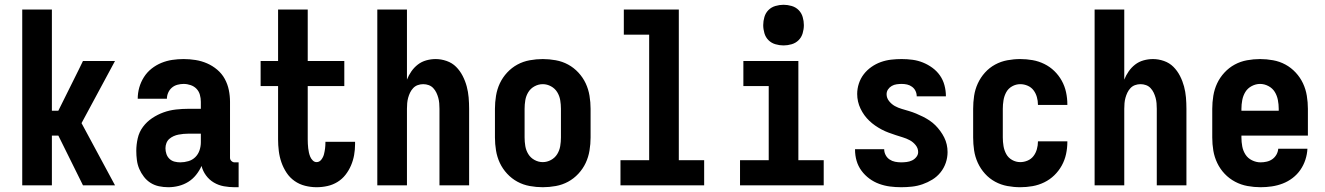

<svg xmlns="http://www.w3.org/2000/svg" viewBox="-20 -775 5540 803"><path d="M73 0V-735H197V-312H224L310 -485L327 -520H461L321 -260L461 0H327L224 -208H197V0Z M684 8Q664 8 645 4Q626 0 610 -10Q594 -20 582 -35.5Q570 -51 562.5 -68.5Q555 -86 552.5 -105.5Q550 -125 550 -144Q550 -170 556 -196.5Q562 -223 578 -244.5Q594 -266 616.5 -281Q639 -296 664 -305Q689 -314 716 -317Q743 -320 769 -320H820V-349Q820 -364 816 -378.5Q812 -393 802 -403.5Q792 -414 777.5 -419Q763 -424 748 -424Q735 -424 722 -420.5Q709 -417 699 -408.5Q689 -400 683.5 -387.5Q678 -375 678 -362H556Q556 -386 562.5 -409Q569 -432 582 -452.5Q595 -473 614 -488Q633 -503 655 -512Q677 -521 700.5 -524.5Q724 -528 748 -528Q773 -528 798 -524Q823 -520 846 -510Q869 -500 888.5 -483.5Q908 -467 920 -445Q932 -423 937 -398.5Q942 -374 942 -349V-115Q942 -107 948 -101.5Q954 -96 961 -96H978V8H961Q939 8 916.5 4Q894 0 874.5 -11.5Q855 -23 841.5 -41.5Q828 -60 823 -81Q814 -61 800 -43.5Q786 -26 767.5 -14.5Q749 -3 727.5 2.5Q706 8 684 8ZM734 -96Q751 -96 768 -101Q785 -106 797 -118Q809 -130 814.5 -146.5Q820 -163 820 -180V-216H769Q758 -216 747.5 -215Q737 -214 726.5 -212Q716 -210 706 -205.5Q696 -201 688 -194Q680 -187 676 -176.5Q672 -166 672 -155Q672 -143 676 -131Q680 -119 689 -110.5Q698 -102 710 -99Q722 -96 734 -96Z M1304 8Q1280 8 1256 2Q1232 -4 1212 -18Q1192 -32 1178.5 -52.5Q1165 -73 1157 -96Q1149 -119 1146 -143.5Q1143 -168 1143 -192V-415H1070V-520H1143V-735H1267V-520H1420V-415H1267V-192Q1267 -183 1267.5 -173.5Q1268 -164 1269 -155Q1270 -146 1272 -137Q1274 -128 1277.5 -119.5Q1281 -111 1288 -104Q1295 -97 1304 -97Q1316 -97 1324 -107.5Q1332 -118 1335 -130Q1338 -142 1339.5 -154Q1341 -166 1341 -178V-182H1465V-172Q1465 -149 1461 -126.5Q1457 -104 1448 -83Q1439 -62 1425 -44Q1411 -26 1391.5 -14Q1372 -2 1349.5 3Q1327 8 1304 8Z M1558 0V-735H1682V-442Q1689 -460 1700.5 -476.5Q1712 -493 1727.5 -505Q1743 -517 1762.5 -522.5Q1782 -528 1802 -528Q1825 -528 1848 -520Q1871 -512 1887.5 -495.5Q1904 -479 1915 -457.5Q1926 -436 1932 -413.5Q1938 -391 1940 -367.5Q1942 -344 1942 -320V0H1818V-320Q1818 -332 1817 -343.5Q1816 -355 1813 -366Q1810 -377 1805 -387.5Q1800 -398 1792 -406.5Q1784 -415 1773 -419Q1762 -423 1750 -423Q1738 -423 1727 -419Q1716 -415 1708 -406.5Q1700 -398 1695 -387.5Q1690 -377 1687 -366Q1684 -355 1683 -343.5Q1682 -332 1682 -320V0Z M2250 8Q2223 8 2195.5 3Q2168 -2 2144 -15Q2120 -28 2101 -48.5Q2082 -69 2070.5 -93.5Q2059 -118 2054.5 -145.5Q2050 -173 2050 -200V-320Q2050 -347 2054.5 -374.5Q2059 -402 2070.5 -426.5Q2082 -451 2101 -471.5Q2120 -492 2144 -505Q2168 -518 2195.5 -523Q2223 -528 2250 -528Q2277 -528 2304.5 -523Q2332 -518 2356 -505Q2380 -492 2399 -471.5Q2418 -451 2429.5 -426.5Q2441 -402 2445.5 -374.5Q2450 -347 2450 -320V-200Q2450 -173 2445.5 -145.5Q2441 -118 2429.5 -93.5Q2418 -69 2399 -48.5Q2380 -28 2356 -15Q2332 -2 2304.5 3Q2277 8 2250 8ZM2250 -97Q2268 -97 2284.5 -106Q2301 -115 2310.5 -130.5Q2320 -146 2323 -164Q2326 -182 2326 -200V-320Q2326 -338 2323 -356Q2320 -374 2310.5 -389.5Q2301 -405 2284.5 -414Q2268 -423 2250 -423Q2232 -423 2215.5 -414Q2199 -405 2189.5 -389.5Q2180 -374 2177 -356Q2174 -338 2174 -320V-200Q2174 -182 2177 -164Q2180 -146 2189.5 -130.5Q2199 -115 2215.5 -106Q2232 -97 2250 -97Z M2575 0V-105H2695V-630H2589V-735H2819V-105H2925V0Z M3075 0V-105H3195V-415H3089V-520H3319V-105H3425V0ZM3257 -585Q3240 -585 3223 -590Q3206 -595 3194 -607Q3182 -619 3177 -636Q3172 -653 3172 -670Q3172 -687 3177 -704Q3182 -721 3194 -733Q3206 -745 3223 -750Q3240 -755 3257 -755Q3274 -755 3291 -750Q3308 -745 3320 -733Q3332 -721 3337 -704Q3342 -687 3342 -670Q3342 -653 3337 -636Q3332 -619 3320 -607Q3308 -595 3291 -590Q3274 -585 3257 -585Z M3749 8Q3725 8 3702 5Q3679 2 3657 -6Q3635 -14 3616 -28Q3597 -42 3583 -61Q3569 -80 3562.5 -102.5Q3556 -125 3556 -149V-151H3678V-150Q3678 -138 3684 -126.5Q3690 -115 3700.5 -108Q3711 -101 3723.5 -98.5Q3736 -96 3749 -96Q3760 -96 3772 -97.5Q3784 -99 3794.5 -104Q3805 -109 3812.5 -118.5Q3820 -128 3820 -139Q3820 -155 3809.5 -168Q3799 -181 3785 -188.5Q3771 -196 3756 -200.5Q3741 -205 3726 -210Q3711 -215 3696 -220.5Q3681 -226 3667 -233.5Q3653 -241 3640 -250Q3627 -259 3615.5 -270Q3604 -281 3595 -293.5Q3586 -306 3579 -320.5Q3572 -335 3568.5 -350.5Q3565 -366 3565 -382Q3565 -404 3572 -425.5Q3579 -447 3592.5 -464.5Q3606 -482 3624.5 -495Q3643 -508 3664 -515.5Q3685 -523 3707 -525.5Q3729 -528 3751 -528Q3774 -528 3796.5 -525Q3819 -522 3840 -513.5Q3861 -505 3879.5 -491.5Q3898 -478 3911 -459.5Q3924 -441 3930 -418.5Q3936 -396 3936 -374V-372H3814Q3814 -384 3809 -394.5Q3804 -405 3794.5 -412Q3785 -419 3774 -421.5Q3763 -424 3751 -424Q3741 -424 3730 -422.5Q3719 -421 3709.5 -415.5Q3700 -410 3694 -401Q3688 -392 3688 -381Q3688 -365 3698.5 -352Q3709 -339 3722.5 -331.5Q3736 -324 3751.5 -319.5Q3767 -315 3782 -310.5Q3797 -306 3811.5 -300Q3826 -294 3840 -287Q3854 -280 3867.5 -271Q3881 -262 3892 -251Q3903 -240 3912.5 -227Q3922 -214 3929 -200Q3936 -186 3939.5 -170.5Q3943 -155 3943 -139Q3943 -116 3935.5 -94Q3928 -72 3913.5 -54Q3899 -36 3879.5 -24Q3860 -12 3838.5 -4.5Q3817 3 3794.5 5.5Q3772 8 3749 8Z M4247 8Q4220 8 4193 3Q4166 -2 4142 -15Q4118 -28 4099.5 -48.5Q4081 -69 4069.5 -94Q4058 -119 4054 -146Q4050 -173 4050 -200V-320Q4050 -347 4054 -374Q4058 -401 4069.5 -426Q4081 -451 4099.5 -471.5Q4118 -492 4142 -505Q4166 -518 4193 -523Q4220 -528 4247 -528Q4273 -528 4298.5 -523.5Q4324 -519 4347.5 -507.5Q4371 -496 4389.5 -478Q4408 -460 4420.5 -437.5Q4433 -415 4438.5 -389.5Q4444 -364 4444 -338V-336H4321V-337Q4321 -353 4316.5 -369Q4312 -385 4302.5 -397.5Q4293 -410 4278 -416.5Q4263 -423 4247 -423Q4229 -423 4213 -414Q4197 -405 4188.5 -389.5Q4180 -374 4177 -356Q4174 -338 4174 -320V-200Q4174 -182 4177 -164Q4180 -146 4188.5 -130.5Q4197 -115 4213 -106Q4229 -97 4247 -97Q4263 -97 4278 -103.5Q4293 -110 4302.5 -122.5Q4312 -135 4316.5 -151Q4321 -167 4321 -183V-184H4444V-182Q4444 -156 4438.5 -130.5Q4433 -105 4420.5 -82.5Q4408 -60 4389.5 -42Q4371 -24 4347.5 -12.5Q4324 -1 4298.5 3.5Q4273 8 4247 8Z M4558 0V-735H4682V-442Q4689 -460 4700.5 -476.5Q4712 -493 4727.5 -505Q4743 -517 4762.5 -522.5Q4782 -528 4802 -528Q4825 -528 4848 -520Q4871 -512 4887.5 -495.5Q4904 -479 4915 -457.5Q4926 -436 4932 -413.5Q4938 -391 4940 -367.5Q4942 -344 4942 -320V0H4818V-320Q4818 -332 4817 -343.5Q4816 -355 4813 -366Q4810 -377 4805 -387.5Q4800 -398 4792 -406.5Q4784 -415 4773 -419Q4762 -423 4750 -423Q4738 -423 4727 -419Q4716 -415 4708 -406.5Q4700 -398 4695 -387.5Q4690 -377 4687 -366Q4684 -355 4683 -343.5Q4682 -332 4682 -320V0Z M5252 8Q5225 8 5197.5 3Q5170 -2 5145.5 -15Q5121 -28 5102 -48Q5083 -68 5071 -93Q5059 -118 5054.5 -145Q5050 -172 5050 -200V-320Q5050 -347 5054.5 -374.5Q5059 -402 5070.5 -426.5Q5082 -451 5101 -471.5Q5120 -492 5144 -505Q5168 -518 5195.5 -523Q5223 -528 5250 -528Q5277 -528 5304.5 -523Q5332 -518 5356 -505Q5380 -492 5399 -471.5Q5418 -451 5429.5 -426.5Q5441 -402 5445.5 -374.5Q5450 -347 5450 -320V-208H5172V-200Q5172 -181 5175.5 -162.5Q5179 -144 5189 -128.5Q5199 -113 5216.5 -104.5Q5234 -96 5252 -96Q5265 -96 5278 -99Q5291 -102 5301.5 -109.5Q5312 -117 5318.5 -128.5Q5325 -140 5326 -153H5448Q5447 -130 5439.5 -107Q5432 -84 5418.5 -64.5Q5405 -45 5386 -30.5Q5367 -16 5345 -7.5Q5323 1 5299.5 4.5Q5276 8 5252 8ZM5172 -312H5328V-320Q5328 -338 5324.5 -356.5Q5321 -375 5311.5 -390.5Q5302 -406 5285 -415Q5268 -424 5250 -424Q5232 -424 5215 -415Q5198 -406 5188.5 -390.5Q5179 -375 5175.5 -356.5Q5172 -338 5172 -320Z"/></svg>

Font: Iosevka SS18 Extrabold
Style: Regular
Weight: 800
Monospace: yes
Designer: Belleve Invis
Foundry: Belleve Invis
Version: Version 25.1.1; ttfautohint (v1.8.4)